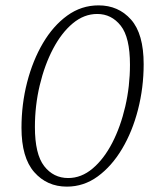

<svg xmlns="http://www.w3.org/2000/svg" viewBox="-20 -683 564 715"><path d="M229 12Q155 12 107.5 -42Q60 -96 60 -207Q60 -295 81 -376.5Q102 -458 140 -522.5Q178 -587 230.5 -625Q283 -663 347 -663Q421 -663 468 -610Q515 -557 515 -444Q515 -357 494 -275Q473 -193 434.5 -128.5Q396 -64 344 -26Q292 12 229 12ZM234 -20Q283 -20 325 -55.5Q367 -91 398 -151Q429 -211 446.5 -286.5Q464 -362 464 -442Q464 -544 429.5 -587.5Q395 -631 342 -631Q293 -631 251 -596Q209 -561 177.5 -501Q146 -441 128 -365.5Q110 -290 110 -210Q110 -109 144.5 -64.5Q179 -20 234 -20Z"/></svg>

Font: Source Serif 4 SmText Light
Style: Italic
Weight: 300
Italic angle: -12°
Designer: Frank Grießhammer
Foundry: Adobe
Version: Version 4.005;hotconv 1.1.0;makeotfexe 2.6.0